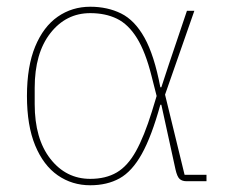

<svg xmlns="http://www.w3.org/2000/svg" viewBox="-20 -538 675 570"><path d="M593 -19V0H534Q521 0 513.5 -6.5Q506 -13 501 -35L459 -227H456Q430 -133 401 -81Q372 -29 335 -8.5Q298 12 248 12Q194 12 151.5 -17.5Q109 -47 84.5 -106Q60 -165 60 -253Q60 -341 84.5 -400Q109 -459 151.5 -488.5Q194 -518 248 -518Q299 -518 339.5 -498Q380 -478 409 -426Q438 -374 456 -279H459L481 -346L535 -506H557L470 -257L528 -19ZM248 -7Q294 -7 326.5 -26Q359 -45 383.5 -89Q408 -133 431 -207L445 -253L430 -312Q412 -384 386.5 -425Q361 -466 327 -482.5Q293 -499 248 -499Q176 -499 129.5 -439.5Q83 -380 83 -277V-229Q83 -126 129.5 -66.5Q176 -7 248 -7Z"/></svg>

Font: IBM Plex Sans Thin
Style: Regular
Weight: 250
Designer: Mike Abbink, Paul van der Laan, Pieter van Rosmalen
Foundry: Bold Monday
Version: Version 3.201